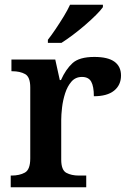

<svg xmlns="http://www.w3.org/2000/svg" viewBox="-20 -786 543 806"><path d="M25 0V-49H28Q62 -49 84.5 -61.5Q107 -74 107 -121V-419Q107 -463 85.5 -475Q64 -487 31 -487H28V-536H212L231 -450H236Q256 -495 284.5 -521Q313 -547 376 -547Q433 -547 460.5 -527Q488 -507 488 -469Q488 -429 459 -405.5Q430 -382 374 -382Q374 -423 363 -443Q352 -463 324 -463Q297 -463 280 -443.5Q263 -424 253.5 -394.5Q244 -365 240.5 -334.5Q237 -304 237 -283V-116Q237 -72 258.5 -60.5Q280 -49 311 -49H342V0ZM181 -619Q196 -638 213.5 -664Q231 -690 247.5 -717Q264 -744 274 -766H412V-756Q403 -743 383 -723Q363 -703 337.5 -681Q312 -659 286 -639.5Q260 -620 238 -606H181Z"/></svg>

Font: Noto Serif Toto SemiBold
Style: Regular
Weight: 600
Designer: Monotype Design Team
Foundry: Monotype Imaging Inc.
Version: Version 2.001; ttfautohint (v1.8.4.7-5d5b)